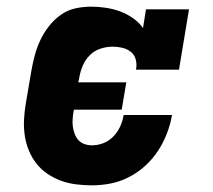

<svg xmlns="http://www.w3.org/2000/svg" viewBox="-20 -548 640 576"><path d="M256 8Q232 8 208 5Q184 2 162.5 -6Q141 -14 122.5 -26.5Q104 -39 90 -56.5Q76 -74 67 -95.5Q58 -117 54.5 -140Q51 -163 52 -187Q53 -211 57 -235L74 -335Q78 -358 84 -381Q90 -404 100.5 -426.5Q111 -449 126.5 -469Q142 -489 162.5 -503.5Q183 -518 206.5 -523Q230 -528 254 -528Q276 -528 298.5 -524.5Q321 -521 341 -513.5Q361 -506 379 -493.5Q397 -481 409 -464L418 -520H547L517 -339H388Q391 -354 387.5 -368.5Q384 -383 373 -392Q362 -401 347.5 -404.5Q333 -408 318 -408Q300 -408 281.5 -402Q263 -396 249.5 -382.5Q236 -369 228.5 -351.5Q221 -334 218 -316L215 -301H359L345 -219H202L201 -216Q199 -204 198 -192Q197 -180 198.5 -168.5Q200 -157 204 -146.5Q208 -136 215 -128Q222 -120 233 -116Q244 -112 256 -112Q273 -112 290 -118.5Q307 -125 320 -138.5Q333 -152 340.5 -168.5Q348 -185 351 -203H496Q491 -174 480.5 -147Q470 -120 454 -95.5Q438 -71 415.5 -50.5Q393 -30 366.5 -16.5Q340 -3 312 2.5Q284 8 256 8Z"/></svg>

Font: Iosevka Etoile Heavy Oblique
Style: Regular
Weight: 900
Italic angle: -9°
Designer: Belleve Invis
Foundry: Belleve Invis
Version: Version 15.5.2; ttfautohint (v1.8.4)